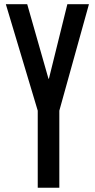

<svg xmlns="http://www.w3.org/2000/svg" viewBox="-20 -879 444 899"><path d="M156.7 0H257.8V-360.8L396.5 -859.4H295.4L209 -510.3H207L107.4 -859.4H7.3L156.7 -360.8Z"/></svg>

Font: Antonio
Style: Regular
Weight: 400
Designer: Vernon Adams
Foundry: Vernon Adams
Version: Version 1.002